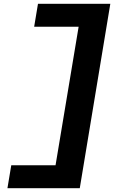

<svg xmlns="http://www.w3.org/2000/svg" viewBox="-20 -843 640 1006"><path d="M19 143 39 23H271L392 -703H159L179 -823H558L398 143Z"/></svg>

Font: Iosevka SS04 Heavy Extended
Style: Italic
Weight: 900
Width: 7
Italic angle: -9°
Monospace: yes
Designer: Belleve Invis
Foundry: Belleve Invis
Version: Version 19.0.0; ttfautohint (v1.8.4)